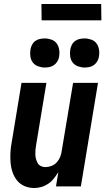

<svg xmlns="http://www.w3.org/2000/svg" viewBox="-20 -936 540 964"><path d="M152 8Q126 8 103.5 -1.5Q81 -11 66 -29.5Q51 -48 43 -71.5Q35 -95 33 -120.5Q31 -146 32.5 -172Q34 -198 39 -223L88 -520H213L161 -206Q159 -195 158 -183Q157 -171 157.5 -159.5Q158 -148 161 -137Q164 -126 169.5 -116.5Q175 -107 185.5 -102Q196 -97 208 -97Q223 -97 238.5 -103Q254 -109 265 -121Q276 -133 282 -148Q288 -163 290 -179L347 -520H472L386 0H261L273 -72Q263 -56 251 -40.5Q239 -25 223 -14Q207 -3 188.5 2.5Q170 8 152 8ZM405 -597Q388 -597 371.5 -603Q355 -609 345 -622Q335 -635 332.5 -652.5Q330 -670 333 -688Q335 -700 341 -711.5Q347 -723 357.5 -730.5Q368 -738 380.5 -740.5Q393 -743 405 -743Q422 -743 438.5 -737Q455 -731 464.5 -718Q474 -705 477 -687.5Q480 -670 477 -652Q475 -640 468.5 -628.5Q462 -617 451.5 -609.5Q441 -602 429 -599.5Q417 -597 405 -597ZM205 -597Q188 -597 171.5 -603Q155 -609 145 -622Q135 -635 132.5 -652.5Q130 -670 133 -688Q135 -700 141 -711.5Q147 -723 157.5 -730.5Q168 -738 180.5 -740.5Q193 -743 205 -743Q222 -743 238.5 -737Q255 -731 264.5 -718Q274 -705 277 -687.5Q280 -670 277 -652Q275 -640 268.5 -628.5Q262 -617 251.5 -609.5Q241 -602 229 -599.5Q217 -597 205 -597ZM189 -834 188 -916H488L489 -834Z"/></svg>

Font: Iosevka Extrabold Oblique
Style: Regular
Weight: 800
Italic angle: -9°
Monospace: yes
Designer: Belleve Invis
Foundry: Belleve Invis
Version: Version 32.5.0; ttfautohint (v1.8.4)